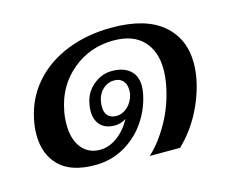

<svg xmlns="http://www.w3.org/2000/svg" viewBox="-73 -527 782 654"><g transform="rotate(-15 318.5 -200.0)"><path d="M496 -188Q502 -218 502 -245Q502 -309 466.5 -346.5Q431 -384 362 -384Q279 -384 217 -332.5Q155 -281 139 -198Q134 -176 134 -148Q134 -96 158 -66Q182 -36 223 -36Q253 -36 282 -56Q311 -76 333 -115Q313 -103 293 -103Q260 -103 242.5 -121.5Q225 -140 225 -171Q225 -183 228 -198Q235 -236 264.5 -260.5Q294 -285 330 -285Q370 -285 393 -265.5Q416 -246 416 -209Q416 -197 413 -182Q403 -131 373 -87Q343 -43 296.5 -16.5Q250 10 193 10Q109 10 67.5 -31Q26 -72 26 -141Q26 -168 32 -196Q47 -268 94 -320.5Q141 -373 212 -400.5Q283 -428 367 -428Q486 -428 546.5 -377Q607 -326 607 -239Q607 -211 601 -181Q589 -123 560 -68.5Q531 -14 487 28H380Q418 -6 450.5 -63.5Q483 -121 496 -188ZM370 -193Q371 -198 371 -207Q371 -228 360 -240Q349 -252 330 -252Q303 -252 284.5 -231Q266 -210 266 -175Q266 -155 276.5 -144Q287 -133 306 -133Q328 -133 346 -149.5Q364 -166 370 -193Z"/></g></svg>

Font: Taviraj Medium
Style: Italic
Weight: 500
Italic angle: -12°
Designer: Katatrad Team
Foundry: CadsonDemak
Version: Version 1.001